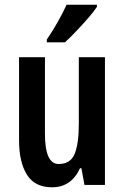

<svg xmlns="http://www.w3.org/2000/svg" viewBox="-20 -786 528 816"><path d="M426 -543V0H339L326 -71H320Q283 10 201 10Q128 10 94.5 -43.5Q61 -97 61 -189V-543H171V-218Q171 -89 229 -89Q280 -89 297.5 -132.5Q315 -176 315 -261V-543ZM392 -757Q379 -737 355 -709.5Q331 -682 304.5 -654Q278 -626 256 -606H179V-618Q206 -658 227 -695.5Q248 -733 263 -766H392Z"/></svg>

Font: Noto Sans Telugu ExtraCondensed SemiBold
Style: Regular
Weight: 600
Width: 2
Designer: Jelle Bosma - Monotype Design Team
Foundry: Monotype Imaging Inc.
Version: Version 2.005; ttfautohint (v1.8.4.7-5d5b)